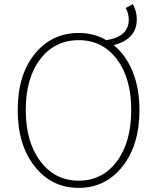

<svg xmlns="http://www.w3.org/2000/svg" viewBox="-20 -899 754 932"><path d="M617 -365Q617 -520 547 -612Q477 -704 362 -704Q246 -704 175.5 -612Q105 -520 105 -365Q105 -210 176 -116Q247 -22 362 -22Q477 -22 547 -115.5Q617 -209 617 -365ZM590 -860 625 -879Q644 -844 644 -805Q644 -709 532 -680Q591 -632 624 -551Q657 -470 657 -365Q657 -195 574.5 -91Q492 13 362 13Q231 13 148.5 -91Q66 -195 66 -365Q66 -535 148.5 -637Q231 -739 362 -739Q437 -739 496 -704Q605 -721 605 -803Q605 -835 590 -860Z"/></svg>

Font: Noto Sans Korean Thin
Style: Regular
Weight: 250
Designer: Ryoko NISHIZUKA  (kana & ideographs); Paul D. Hunt (Latin, Greek & Cyrillic); Wenlong ZHANG  (bopomofo); Sandoll Communi
Foundry: Adobe Systems Incorporated
Version: Version 1.0001;PS 1;hotconv 1.0.78;makeotf.lib2.5.61930